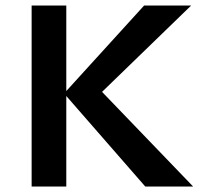

<svg xmlns="http://www.w3.org/2000/svg" viewBox="-20 -678 740 698"><path d="M682 0H508L221 -329V0H95V-658H221V-347L504 -658H675L351 -344Z"/></svg>

Font: EauTest
Style: Bold
Weight: 700
Designer: Christian Thalmann (Catharsis Fonts)
Version: Version 0.001;PS 000.001;hotconv 1.0.88;makeotf.lib2.5.64775